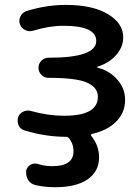

<svg xmlns="http://www.w3.org/2000/svg" viewBox="-20 -576 573 792"><path d="M381.8 -300.8Q380.9 -300.8 380.9 -299.3Q380.9 -297.9 381.8 -296.9Q427.7 -286.1 459 -252.9Q496.1 -214.8 496.1 -164.1Q496.1 -109.4 457 -72.3Q420.9 -37.1 358.4 -23.4Q356.4 -22.5 355.5 -20Q354.5 -17.6 356.4 -15.6Q388.7 24.4 388.7 73.2Q388.7 130.9 341.8 163.6Q294.9 196.3 207 196.3Q165 196.3 126 187.5Q106.4 182.6 95.7 166Q87.9 152.3 87.9 136.7Q87.9 132.8 87.9 128.9Q90.8 112.3 105.5 103.5Q114.3 98.6 124 98.6Q130.9 98.6 136.7 100.6Q165 109.4 192.4 109.4Q194.3 109.4 196.3 109.4Q283.2 109.4 283.2 47.9Q283.2 16.6 263.7 -6.8Q258.8 -11.7 252 -11.7Q167 -11.7 81.1 -38.1Q64.5 -43 56.6 -58.6Q52.7 -68.4 52.7 -78.1Q52.7 -84 54.7 -91.8Q59.6 -107.4 75.2 -115.2Q85 -120.1 94.7 -120.1Q100.6 -120.1 107.4 -118.2Q178.7 -98.6 241.2 -98.6Q244.1 -98.6 246.1 -98.6Q383.8 -98.6 383.8 -176.8Q383.8 -214.8 339.8 -234.9Q295.9 -254.9 182.6 -254.9H179.7Q163.1 -254.9 150.9 -267.1Q138.7 -279.3 138.7 -296.4Q138.7 -313.5 150.9 -325.7Q163.1 -337.9 179.7 -337.9H182.6Q377 -337.9 377 -407.2Q377 -469.7 242.2 -469.7Q182.6 -469.7 116.2 -449.2Q109.4 -447.3 102.5 -447.3Q92.8 -447.3 84 -452.1Q68.4 -459 62.5 -475.6Q59.6 -482.4 59.6 -490.2Q59.6 -499 64.5 -508.8Q72.3 -524.4 88.9 -530.3Q169.9 -555.7 252 -555.7Q362.3 -555.7 425.3 -517.6Q488.3 -479.5 488.3 -422.9Q488.3 -378.9 455.1 -344.7Q426.8 -314.5 381.8 -300.8Z"/></svg>

Font: Gen Jyuu Gothic Medium
Style: Regular
Weight: 500
Designer: [Source Han Sans]
Ryoko NISHIZUKA  (kana & ideographs); Paul D. Hunt (Latin, Greek & Cyrillic); Wenlong ZHANG  (bopomofo
Version: Version 1.002.20150607